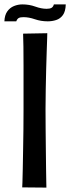

<svg xmlns="http://www.w3.org/2000/svg" viewBox="-41 -853 319 873"><path d="M64 -700 174 -702Q174 -702 173.5 -680.5Q173 -659 171.5 -622.5Q170 -586 169 -541Q168 -496 167 -448.5Q166 -401 166 -357Q166 -314 166.5 -265Q167 -216 167.5 -169Q168 -122 168.5 -83.5Q169 -45 169.5 -22.5Q170 0 170 0L60 -1Q60 -1 61 -23.5Q62 -46 62.5 -84Q63 -122 64 -168.5Q65 -215 65.5 -264Q66 -313 66 -355Q66 -402 66 -453.5Q66 -505 66 -553.5Q66 -602 65.5 -640.5Q65 -679 64 -700ZM33 -756H-21Q-20 -784 -8 -801Q4 -818 22.5 -825.5Q41 -833 61 -833Q92 -833 119.5 -823Q147 -813 171 -813Q186 -813 193.5 -817.5Q201 -822 204 -833H258Q257 -801 245 -784.5Q233 -768 214.5 -762Q196 -756 176 -756Q145 -756 117.5 -765.5Q90 -775 66 -775Q51 -775 44 -771Q37 -767 33 -756Z"/></svg>

Font: Truculenta SemiBold
Style: Regular
Weight: 600
Version: Version 1.002